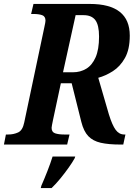

<svg xmlns="http://www.w3.org/2000/svg" viewBox="-40 -734 679 975"><path d="M-20 0 -10 -51H2Q29 -51 52 -61.5Q75 -72 83 -112L185 -595Q188 -609 189.5 -617Q191 -625 191 -629Q191 -651 174 -657Q157 -663 130 -663H118L130 -714H416Q619 -714 619 -553Q619 -483 594.5 -439.5Q570 -396 533 -372.5Q496 -349 459 -339L513 -153Q530 -98 547.5 -74.5Q565 -51 591 -51H597L586 0H571Q511 0 471.5 -9Q432 -18 408.5 -42.5Q385 -67 373 -115L324 -311H269L229 -124Q226 -108 224 -99Q222 -90 222 -85Q222 -63 240 -57Q258 -51 285 -51H313L301 0ZM331 -367Q368 -367 398 -385Q428 -403 445.5 -443Q463 -483 463 -548Q463 -607 444 -632Q425 -657 385 -657H344L280 -367ZM170 209Q185 175 200.5 135.5Q216 96 227 61H342L339 70Q328 90 308.5 117.5Q289 145 266.5 172.5Q244 200 222 221H167Z"/></svg>

Font: Noto Serif Condensed
Style: Bold Italic
Weight: 700
Width: 3
Italic angle: -12°
Designer: Monotype Design Team
Foundry: Monotype Imaging Inc.
Version: Version 2.014